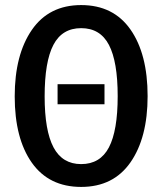

<svg xmlns="http://www.w3.org/2000/svg" viewBox="-20 -724 640 757"><path d="M300 13Q173 13 105.5 -82.5Q38 -178 38 -344Q38 -508 105.5 -606Q173 -704 300 -704Q427 -704 494.5 -607.5Q562 -511 562 -345Q562 -181 494.5 -84Q427 13 300 13ZM300 -613Q225 -613 190.5 -547Q156 -481 156 -344Q156 -209 191 -143Q226 -77 300 -77Q375 -77 409.5 -143Q444 -209 444 -345Q444 -481 409.5 -547Q375 -613 300 -613ZM207 -313V-392H392V-313Z"/></svg>

Font: Fira Mono Medium
Style: Regular
Weight: 500
Designer: Carrois Corporate & Edenspiekermann AG
Foundry: Carrois Corporate GbR & Edenspiekermann AG
Version: Version 3.206